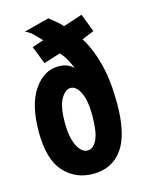

<svg xmlns="http://www.w3.org/2000/svg" viewBox="-107 -744 615 823"><g transform="rotate(-15 200.0 -333.0)"><path d="M204 14Q126 14 75 -41.5Q24 -97 24 -220Q24 -341 68.5 -405.5Q113 -470 177 -470Q221 -470 244 -444Q236 -465 224 -486.5Q212 -508 198 -522L124 -499L93 -578L144 -595Q128 -611 114.5 -625.5Q101 -640 78 -651L190 -680Q206 -666 218.5 -656.5Q231 -647 246 -630L331 -658L362 -577L308 -555Q341 -503 360.5 -428.5Q380 -354 380 -252Q380 -114 334 -50Q288 14 204 14ZM206 -89Q232 -89 248 -122.5Q264 -156 264 -229Q264 -296 246.5 -331.5Q229 -367 204 -367Q180 -367 161 -333.5Q142 -300 142 -229Q142 -163 161 -126Q180 -89 206 -89Z"/></g></svg>

Font: Inconsolata Condensed Black
Style: Regular
Weight: 900
Width: 3
Monospace: yes
Designer: Raph Levien, Cyreal, Brenton Simpson
Foundry: Raph Levien, Cyreal, Google
Version: Version 3.001; ttfautohint (v1.8.2.53-6de2)